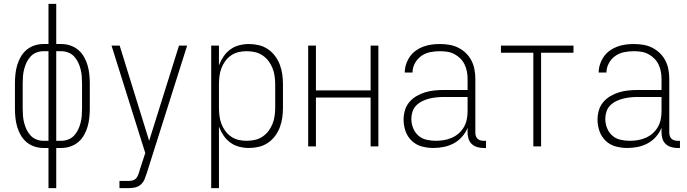

<svg xmlns="http://www.w3.org/2000/svg" viewBox="-20 -755 3540 990"><path d="M230 215V8H204Q180 8 157.5 0.5Q135 -7 117 -22Q99 -37 87 -58Q75 -79 68.5 -101.5Q62 -124 59.5 -147.5Q57 -171 57 -195V-325Q57 -349 59.5 -372.5Q62 -396 68.5 -418.5Q75 -441 87 -462Q99 -483 117 -498Q135 -513 157.5 -520.5Q180 -528 204 -528H230V-735H270V-528H296Q320 -528 342.5 -520.5Q365 -513 383 -498Q401 -483 413 -462Q425 -441 431.5 -418.5Q438 -396 440.5 -372.5Q443 -349 443 -325V-195Q443 -171 440.5 -147.5Q438 -124 431.5 -101.5Q425 -79 413 -58Q401 -37 383 -22Q365 -7 342.5 0.5Q320 8 296 8H270V215ZM204 -29H230V-491H204Q185 -491 167.5 -484Q150 -477 137.5 -463.5Q125 -450 117 -433Q109 -416 104.5 -398.5Q100 -381 98.5 -362.5Q97 -344 97 -325V-195Q97 -176 98.5 -157.5Q100 -139 104.5 -121.5Q109 -104 117 -87Q125 -70 137.5 -56.5Q150 -43 167.5 -36Q185 -29 204 -29ZM270 -29H296Q315 -29 332.5 -36Q350 -43 362.5 -56.5Q375 -70 383 -87Q391 -104 395.5 -121.5Q400 -139 401.5 -157.5Q403 -176 403 -195V-325Q403 -344 401.5 -362.5Q400 -381 395.5 -398.5Q391 -416 383 -433Q375 -450 362.5 -463.5Q350 -477 332.5 -484Q315 -491 296 -491H270Z M596 215V178H643Q653 178 663.5 175.5Q674 173 681 165.5Q688 158 692 148Q696 138 699 128V126L729 34L555 -520H597L749 -29L903 -520H945L737 137Q732 153 725.5 169Q719 185 706 196.5Q693 208 676.5 211.5Q660 215 643 215Z M1069 215V-520H1109V-418Q1118 -442 1132.5 -463.5Q1147 -485 1167.5 -500Q1188 -515 1213 -521.5Q1238 -528 1264 -528Q1289 -528 1314.5 -522Q1340 -516 1361.5 -501.5Q1383 -487 1398.5 -466Q1414 -445 1423 -421Q1432 -397 1435.5 -371.5Q1439 -346 1439 -320V-200Q1439 -174 1435.5 -148.5Q1432 -123 1423 -99Q1414 -75 1398.5 -54Q1383 -33 1361.5 -18.5Q1340 -4 1314.5 2Q1289 8 1264 8Q1238 8 1213 1.5Q1188 -5 1167.5 -20Q1147 -35 1132.5 -56.5Q1118 -78 1109 -102V215ZM1251 -29Q1272 -29 1293.5 -33.5Q1315 -38 1333 -50Q1351 -62 1364 -79Q1377 -96 1385 -116Q1393 -136 1396 -157.5Q1399 -179 1399 -200V-320Q1399 -341 1396 -362.5Q1393 -384 1385 -404Q1377 -424 1364 -441Q1351 -458 1333 -470Q1315 -482 1293.5 -486.5Q1272 -491 1251 -491Q1230 -491 1209 -486Q1188 -481 1171 -469Q1154 -457 1141.5 -440Q1129 -423 1121.5 -403Q1114 -383 1111.5 -362Q1109 -341 1109 -320V-200Q1109 -179 1111.5 -158Q1114 -137 1121.5 -117Q1129 -97 1141.5 -80Q1154 -63 1171 -51Q1188 -39 1209 -34Q1230 -29 1251 -29Z M1569 0V-520H1609V-289H1891V-520H1931V0H1891V-252H1609V0Z M2214 8Q2184 8 2154.5 0Q2125 -8 2103 -29Q2081 -50 2071 -79Q2061 -108 2061 -138Q2061 -163 2068 -186.5Q2075 -210 2090.5 -228.5Q2106 -247 2127.5 -259.5Q2149 -272 2172 -279Q2195 -286 2219.5 -288.5Q2244 -291 2268 -291H2391V-348Q2391 -367 2387.5 -386Q2384 -405 2375.5 -422.5Q2367 -440 2353.5 -453.5Q2340 -467 2323 -476Q2306 -485 2287 -488Q2268 -491 2248 -491Q2223 -491 2198 -486Q2173 -481 2152.5 -466.5Q2132 -452 2119.5 -429Q2107 -406 2107 -381H2067Q2067 -403 2074 -424Q2081 -445 2093.5 -463Q2106 -481 2124 -494Q2142 -507 2162.5 -514.5Q2183 -522 2204.5 -525Q2226 -528 2248 -528Q2273 -528 2297 -524Q2321 -520 2343 -509Q2365 -498 2382.5 -481Q2400 -464 2411 -442.5Q2422 -421 2426.5 -396.5Q2431 -372 2431 -348V-71Q2431 -63 2433.5 -54.5Q2436 -46 2442 -40Q2448 -34 2456.5 -31.5Q2465 -29 2473 -29H2486V8H2473Q2457 8 2441 3.5Q2425 -1 2413 -12Q2401 -23 2396 -39Q2391 -55 2391 -71V-96Q2381 -71 2362.5 -50Q2344 -29 2320 -16Q2296 -3 2269 2.5Q2242 8 2214 8ZM2227 -29Q2248 -29 2269 -32.5Q2290 -36 2309.5 -44.5Q2329 -53 2345 -67Q2361 -81 2371.5 -99Q2382 -117 2386.5 -138Q2391 -159 2391 -180V-255H2268Q2249 -255 2230 -253Q2211 -251 2193 -246.5Q2175 -242 2157.5 -233.5Q2140 -225 2126.5 -211.5Q2113 -198 2107 -179.5Q2101 -161 2101 -142Q2101 -118 2110 -95Q2119 -72 2137 -56Q2155 -40 2179 -34.5Q2203 -29 2227 -29Z M2730 0V-483H2563V-520H2937V-483H2770V0Z M3214 8Q3184 8 3154.5 0Q3125 -8 3103 -29Q3081 -50 3071 -79Q3061 -108 3061 -138Q3061 -163 3068 -186.5Q3075 -210 3090.5 -228.5Q3106 -247 3127.5 -259.5Q3149 -272 3172 -279Q3195 -286 3219.5 -288.5Q3244 -291 3268 -291H3391V-348Q3391 -367 3387.5 -386Q3384 -405 3375.5 -422.5Q3367 -440 3353.5 -453.5Q3340 -467 3323 -476Q3306 -485 3287 -488Q3268 -491 3248 -491Q3223 -491 3198 -486Q3173 -481 3152.5 -466.5Q3132 -452 3119.5 -429Q3107 -406 3107 -381H3067Q3067 -403 3074 -424Q3081 -445 3093.5 -463Q3106 -481 3124 -494Q3142 -507 3162.5 -514.5Q3183 -522 3204.5 -525Q3226 -528 3248 -528Q3273 -528 3297 -524Q3321 -520 3343 -509Q3365 -498 3382.5 -481Q3400 -464 3411 -442.5Q3422 -421 3426.5 -396.5Q3431 -372 3431 -348V-71Q3431 -63 3433.5 -54.5Q3436 -46 3442 -40Q3448 -34 3456.5 -31.5Q3465 -29 3473 -29H3486V8H3473Q3457 8 3441 3.5Q3425 -1 3413 -12Q3401 -23 3396 -39Q3391 -55 3391 -71V-96Q3381 -71 3362.5 -50Q3344 -29 3320 -16Q3296 -3 3269 2.5Q3242 8 3214 8ZM3227 -29Q3248 -29 3269 -32.5Q3290 -36 3309.5 -44.5Q3329 -53 3345 -67Q3361 -81 3371.5 -99Q3382 -117 3386.5 -138Q3391 -159 3391 -180V-255H3268Q3249 -255 3230 -253Q3211 -251 3193 -246.5Q3175 -242 3157.5 -233.5Q3140 -225 3126.5 -211.5Q3113 -198 3107 -179.5Q3101 -161 3101 -142Q3101 -118 3110 -95Q3119 -72 3137 -56Q3155 -40 3179 -34.5Q3203 -29 3227 -29Z"/></svg>

Font: Iosevka SS18 Extralight
Style: Regular
Weight: 200
Monospace: yes
Designer: Belleve Invis
Foundry: Belleve Invis
Version: Version 25.1.1; ttfautohint (v1.8.4)